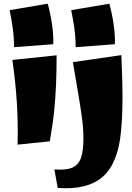

<svg xmlns="http://www.w3.org/2000/svg" viewBox="-20 -772 714 1038"><path d="M56 -517Q56 -570 49 -619Q42 -668 32 -717L238 -752Q252 -703 261 -642Q270 -581 268 -533ZM249 -8 75 10Q78 -109 71 -218.5Q64 -328 47 -448L286 -473Q286 -390 283 -316.5Q280 -243 272.5 -169Q265 -95 249 -8ZM389 -517Q389 -570 382 -619Q375 -668 365 -717L571 -752Q585 -703 594 -642Q603 -581 601 -533ZM634 -60Q618 111 535.5 183.5Q453 256 292 244L274 144Q339 149 372.5 133.5Q406 118 418.5 79.5Q431 41 431 -22Q431 -75 423.5 -132Q416 -189 403.5 -262.5Q391 -336 374 -436L636 -474Q640 -385 641.5 -313.5Q643 -242 641.5 -181Q640 -120 634 -60Z"/></svg>

Font: Marhey ExtraBold
Style: Regular
Weight: 800
Designer: Nur Syamsi & Bustanul Arifin
Foundry: Namelatype
Version: Version 1.000; ttfautohint (v1.8.4.7-5d5b)